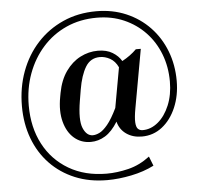

<svg xmlns="http://www.w3.org/2000/svg" viewBox="-60 -751 1069 1036"><g transform="rotate(-5 475.0 -233.5)"><path d="M734 167Q679 195 610.5 209Q542 223 480 223Q383 223 305 190.5Q227 158 171 99.5Q115 41 85 -39Q55 -119 55 -214Q55 -315 87 -401.5Q119 -488 178 -552.5Q237 -617 318.5 -653.5Q400 -690 499 -690Q587 -690 660.5 -658.5Q734 -627 787.5 -571Q841 -515 870 -440Q899 -365 899 -278Q899 -199 871.5 -134.5Q844 -70 796 -32.5Q748 5 686 5Q637 5 602 -19.5Q567 -44 556 -87Q524 -35 487 -12.5Q450 10 409 10Q357 10 319.5 -22Q282 -54 266.5 -112Q251 -170 265 -246L269 -268Q282 -337 315 -383.5Q348 -430 393.5 -453.5Q439 -477 489 -477Q536 -477 568 -457.5Q600 -438 616 -410Q661 -434 694 -467H721L664 -150Q655 -101 656.5 -74.5Q658 -48 668 -38.5Q678 -29 693 -29Q738 -29 776.5 -61Q815 -93 838.5 -149.5Q862 -206 862 -278Q862 -358 835.5 -426.5Q809 -495 760.5 -546Q712 -597 645.5 -626Q579 -655 499 -655Q408 -655 333.5 -621.5Q259 -588 205 -527.5Q151 -467 121.5 -387Q92 -307 92 -214Q92 -96 139.5 -5.5Q187 85 274.5 136.5Q362 188 480 188Q536 188 597.5 173Q659 158 714 116ZM369 -216Q352 -113 370.5 -69Q389 -25 423 -25Q439 -25 459 -34.5Q479 -44 503.5 -73.5Q528 -103 556 -161L595 -378Q579 -412 552 -427Q525 -442 497 -442Q446 -442 419 -397.5Q392 -353 379 -276Z"/></g></svg>

Font: Inria Serif
Style: Bold Italic
Weight: 700
Italic angle: -10°
Designer: Black Foundry Team
Foundry: Black Foundry
Version: Version 1.000; ttfautohint (v1.8.3)